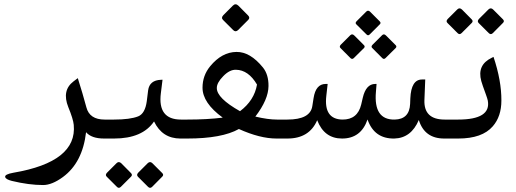

<svg xmlns="http://www.w3.org/2000/svg" viewBox="-20 -653 2431 905"><path d="M470.7 0Q411.1 0 385.7 -29.8Q369.1 113.3 276.9 181.2Q225.1 219.2 183.1 219.2Q116.2 219.2 35.6 199.7Q6.8 192.4 4.4 181.2Q1.5 168.5 43.5 161.1Q344.2 109.9 327.6 -64.5Q325.2 -91.3 301.8 -148.4Q270.5 -227.1 326.7 -269.5L346.7 -284.7Q370.1 -210.9 387.2 -147Q402.3 -89.4 473.1 -89.4H495.6Q495.6 -89.4 495.6 0Z M551.8 116.7 597.2 162.6Q606 171.4 597.7 179.7L549.8 227.5Q540 237.3 530.8 227.5L482.9 179.7Q474.6 171.4 484.4 161.1L529.3 116.2Q540 105.5 551.8 116.7ZM698.7 116.7 744.6 162.6Q753.4 171.4 744.6 179.7L697.3 227.5Q687.5 237.3 677.7 227.5L630.4 180.2Q621.6 171.4 631.8 160.6L676.3 116.2Q687.5 105.5 698.7 116.7ZM850.6 0H830.6Q744.6 0 706.1 -80.6Q651.4 0 517.6 0H471.2Q471.2 0 471.2 -89.4H517.1Q593.3 -89.4 631.3 -104.5Q664.1 -117.7 671.9 -176.3L678.2 -227.1Q684.6 -274.9 738.8 -276.9L746.1 -277.3L738.3 -214.4Q722.2 -89.4 833 -89.4H850.6Z M1104 -626 1149.4 -580.1Q1160.2 -569.3 1149.9 -559.1L1102.1 -511.2Q1090.3 -500 1079.1 -511.2L1031.7 -558.6Q1020.5 -569.3 1033.2 -582L1077.6 -626.5Q1090.3 -639.2 1104 -626ZM1283.2 0Q1205.6 0 1106 -44.9Q1025.9 0 862.8 0H826.2Q826.2 0 826.2 -89.4H862.3Q958 -89.4 1029.8 -98.6Q934.6 -168 934.6 -239.7Q934.6 -296.9 970.7 -340.8Q1025.9 -407.7 1094.7 -408.2Q1159.2 -409.2 1219.7 -334.5Q1246.1 -301.3 1245.6 -247.6Q1245.1 -183.6 1183.6 -103.5Q1242.7 -89.4 1285.6 -89.4H1337.4V0ZM1111.3 -128.9Q1178.7 -179.7 1191.4 -254.4Q1150.9 -323.2 1092.3 -324.2Q1062.5 -325.2 1032.2 -293.9Q1001.5 -262.7 1002 -237.8Q1002 -190.4 1111.3 -128.9Z M1724.1 -598.1 1770 -552.2Q1776.9 -544.9 1770.5 -538.6L1722.7 -490.7Q1714.8 -482.9 1707.5 -490.7L1659.7 -538.1Q1652.3 -544.9 1661.6 -553.7L1706.1 -598.1Q1714.8 -606.9 1724.1 -598.1ZM1799.3 -485.8 1844.7 -440.4Q1851.6 -433.6 1845.2 -426.8L1797.4 -379.4Q1789.6 -371.6 1782.2 -378.9L1734.4 -426.8Q1727.5 -433.6 1736.3 -442.4L1780.8 -486.8Q1789.6 -495.6 1799.3 -485.8ZM1649.9 -485.8 1695.3 -440.4Q1702.1 -433.6 1695.8 -426.8L1647.9 -379.4Q1640.1 -371.6 1632.3 -378.9L1584.5 -426.8Q1578.1 -433.6 1586.4 -442.4L1630.9 -486.8Q1640.1 -495.6 1649.9 -485.8ZM1840.3 -89.4Q1909.7 -90.8 1913.1 -163.1L1914.1 -189.5Q1918 -278.3 1969.2 -278.3H1984.4L1980.5 -181.2Q1977.1 -89.4 2076.2 -89.4H2093.8Q2093.8 -89.4 2093.8 0H2073.7Q1981 0 1954.1 -87.4Q1918 -2 1838.4 0Q1744.1 1.5 1712.4 -89.8Q1681.6 0 1592.3 0Q1508.3 0 1475.1 -86.4Q1438 0 1335 0H1313V-89.4H1334.5Q1442.4 -89.4 1452.1 -152.8L1458 -190.4Q1468.3 -257.3 1515.1 -257.3H1524.4L1518.1 -201.2Q1505.4 -90.8 1594.2 -89.4Q1665.5 -88.9 1682.6 -160.6L1689.9 -191.9Q1705.1 -257.3 1748.5 -257.3H1754.9L1752 -220.7Q1740.2 -87.4 1840.3 -89.4Z M2157.7 -607.9 2203.1 -562Q2211.9 -553.2 2203.6 -544.9L2155.8 -497.1Q2146 -487.3 2136.7 -497.1L2088.9 -544.9Q2080.6 -553.2 2090.3 -563.5L2135.3 -608.4Q2146 -619.1 2157.7 -607.9ZM2304.7 -607.9 2350.6 -562Q2359.4 -553.2 2350.6 -544.9L2303.2 -497.1Q2293.5 -487.3 2283.7 -497.1L2236.3 -544.4Q2227.5 -553.2 2237.8 -564L2282.2 -608.4Q2293.5 -619.1 2304.7 -607.9ZM2139.6 -89.4Q2295.4 -89.4 2279.3 -178.7Q2277.3 -188.5 2270 -208.5Q2252.9 -254.9 2248.5 -271Q2227.5 -347.2 2298.3 -380.9L2306.2 -384.8Q2343.8 -272.9 2343.3 -179.2Q2343.3 -104 2302.7 -57.6Q2252.9 0 2140.1 0H2069.3Q2069.3 0 2069.3 -89.4Z"/></svg>

Font: Gandom WOL
Style: WOL
Weight: 400
Foundry: DejaVu fonts team - Redesigned by Saber Rastikerdar - Based on Samim Font
Version: Version 0.8